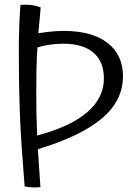

<svg xmlns="http://www.w3.org/2000/svg" viewBox="-20 -737 577 826"><path d="M143 -95Q148 -18 150 11.5Q152 41 154 68Q137 70 117.5 69Q98 68 86 65Q72 -102 66.5 -225Q61 -348 61 -538Q61 -575 63 -628Q65 -681 68 -716Q90 -718 112.5 -715.5Q135 -713 155 -705Q154 -691 152.5 -675Q151 -659 145 -594Q176 -599 202.5 -601.5Q229 -604 254 -604Q376 -604 442.5 -552.5Q509 -501 509 -409Q509 -305 419.5 -228.5Q330 -152 143 -95ZM141 -533Q138 -488 137 -440.5Q136 -393 136 -336Q136 -282 137 -238.5Q138 -195 140 -154Q283 -192 355 -254Q427 -316 427 -399Q427 -472 382 -510.5Q337 -549 252 -549Q222 -549 194.5 -545Q167 -541 141 -533Z"/></svg>

Font: Atma
Style: Regular
Weight: 400
Designer: Gregori Vincens, Jeremie Hornus, Riccardo Olocco, Yoann Minet.
Foundry: black foundry
Version: Version 1.102;PS 1.100;hotconv 1.0.86;makeotf.lib2.5.63406